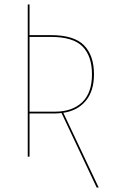

<svg xmlns="http://www.w3.org/2000/svg" viewBox="-20 -700 503 858"><path d="M412 138 255 -195Q237 -193 227 -193H112V0H104V-680H112V-543H208Q311 -543 355.5 -497.5Q400 -452 400 -368Q400 -293 363 -249Q326 -205 263 -196L421 138ZM391 -368Q391 -449 349 -492Q307 -535 208 -535H112V-201H226Q302 -201 346.5 -242.5Q391 -284 391 -368Z"/></svg>

Font: Fira Sans Compressed Eight
Style: Regular
Weight: 100
Width: 1
Designer: bBox Type GmbH & Carrois Corporate GbR & Edenspiekermann AG
Foundry: bBox Type GmbH & Carrois Corporate GbR & Edenspiekermann AG
Version: Version 4.301